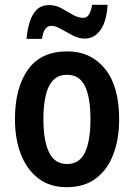

<svg xmlns="http://www.w3.org/2000/svg" viewBox="-20 -766 556 796"><path d="M474 -272Q474 -190 450 -126.5Q426 -63 378 -26.5Q330 10 256 10Q187 10 139.5 -26Q92 -62 67 -125.5Q42 -189 42 -272Q42 -402 96 -477.5Q150 -553 259 -553Q356 -553 415 -481Q474 -409 474 -272ZM160 -272Q160 -182 183.5 -134Q207 -86 258 -86Q309 -86 332 -133.5Q355 -181 355 -272Q355 -363 332 -409.5Q309 -456 258 -456Q207 -456 183.5 -409.5Q160 -363 160 -272ZM90 -605Q93 -641 102.5 -673Q112 -705 131.5 -725Q151 -745 184 -745Q211 -745 235 -731.5Q259 -718 281.5 -705Q304 -692 325 -692Q340 -692 348.5 -705.5Q357 -719 362 -746H426Q422 -677 396.5 -641.5Q371 -606 332 -606Q306 -606 280.5 -619.5Q255 -633 232.5 -646Q210 -659 192 -659Q162 -659 154 -605Z"/></svg>

Font: Noto Sans Georgian Condensed SemiBold
Style: Regular
Weight: 600
Width: 3
Designer: Monotype Design Team, Akaki Razmadze
Foundry: Google LLC
Version: Version 2.005; ttfautohint (v1.8.4.7-5d5b)